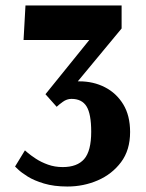

<svg xmlns="http://www.w3.org/2000/svg" viewBox="-20 -670 532 701"><path d="M226 11Q177 11 140.5 0Q104 -11 81 -25.5Q58 -40 46.5 -51Q35 -62 35 -62L71 -121Q71 -121 81.5 -112Q92 -103 111 -90.5Q130 -78 155 -69Q180 -60 209 -60Q262 -60 287.5 -89.5Q313 -119 313 -189Q313 -254 296 -281.5Q279 -309 241 -309Q224 -309 209 -298Q194 -287 189 -282L187 -280L146 -326L306 -524H66L73 -650H424V-566L264 -373H270Q321 -373 363 -351.5Q405 -330 430 -289Q455 -248 455 -188Q455 -122 422 -78Q389 -34 337 -11.5Q285 11 226 11Z"/></svg>

Font: Arsenal SC
Style: Bold
Weight: 700
Designer: Andrij Shevchenko
Foundry: Stairsfor
Version: Version 2.001; ttfautohint (v1.8.4.7-5d5b)